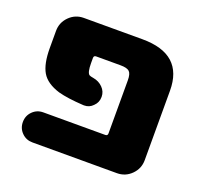

<svg xmlns="http://www.w3.org/2000/svg" viewBox="-97 -659 795 751"><g transform="rotate(20 300.0 -284.0)"><path d="M544.9 -105.5Q544.9 -70.3 520 -45.4Q495.1 -20.5 460 -20.5H108.4Q82 -20.5 64 -38.6Q45.9 -56.6 45.9 -83Q45.9 -109.4 64 -127.4Q82 -145.5 108.4 -145.5H366.2Q376 -145.5 376 -155.3V-376Q376 -403.3 366.2 -412.6Q356.4 -421.9 329.1 -421.9H227.5Q217.8 -421.9 217.8 -412.1V-390.6Q217.8 -351.6 228.5 -343.8Q233.4 -340.8 246.1 -338.9Q269.5 -335 285.6 -318.8Q301.8 -302.7 301.8 -280.3Q301.8 -256.8 285.2 -241.2Q270.5 -225.6 249 -225.6Q248 -225.6 246.1 -225.6Q178.7 -229.5 139.6 -240.2Q85.9 -256.8 65.9 -291Q45.9 -325.2 45.9 -390.6V-461.9Q45.9 -497.1 70.8 -522Q95.7 -546.9 130.9 -546.9H375Q544.9 -546.9 544.9 -394.5Z"/></g></svg>

Font: Gen Jyuu GothicX Heavy
Style: Bold
Weight: 900
Designer: [Source Han Sans]
Ryoko NISHIZUKA  (kana & ideographs); Paul D. Hunt (Latin, Greek & Cyrillic); Wenlong ZHANG  (bopomofo
Version: Version 1.002.20150607